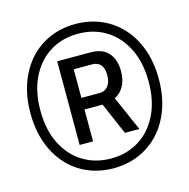

<svg xmlns="http://www.w3.org/2000/svg" viewBox="-105 -800 899 913"><g transform="rotate(-15 345.0 -343.0)"><path d="M345 12Q276 12 218 -13Q160 -38 118 -84.5Q76 -131 52.5 -196.5Q29 -262 29 -343Q29 -424 52.5 -489.5Q76 -555 118 -601.5Q160 -648 218 -673Q276 -698 345 -698Q413 -698 471 -673Q529 -648 571.5 -601.5Q614 -555 637.5 -489.5Q661 -424 661 -343Q661 -262 637.5 -196.5Q614 -131 571.5 -84.5Q529 -38 471 -13Q413 12 345 12ZM345 -36Q422 -36 482 -73Q542 -110 576.5 -179Q611 -248 611 -343Q611 -438 576.5 -507Q542 -576 482 -613Q422 -650 345 -650Q267 -650 207 -613Q147 -576 112.5 -507Q78 -438 78 -343Q78 -248 112.5 -179Q147 -110 207.5 -73Q268 -36 345 -36ZM216 -137V-549H379Q439 -549 468 -515.5Q497 -482 497 -425Q497 -385 481.5 -354.5Q466 -324 435 -308L510 -137H439L371 -294H282V-137ZM282 -351H373Q398 -351 413.5 -370.5Q429 -390 429 -424Q429 -457 414.5 -474.5Q400 -492 372 -492H282Z"/></g></svg>

Font: Archivo SemiCondensed Medium
Style: Regular
Weight: 500
Width: 4
Designer: Hector Gatti
Foundry: Omnibus-Type
Version: Version 2.001